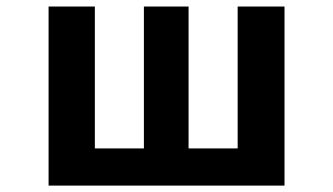

<svg xmlns="http://www.w3.org/2000/svg" viewBox="-20 -580 1040 600"><path d="M131.8 0V-559.6H276.4V-116.2H429.7V-559.6H569.3V-116.2H722.7V-559.6H869.1V0Z"/></svg>

Font: Gen Shin Gothic Monospace Bold
Style: Bold
Weight: 700
Designer: [Source Han Sans]
Ryoko NISHIZUKA  (kana & ideographs); Paul D. Hunt (Latin, Greek & Cyrillic); Wenlong ZHANG  (bopomofo
Version: Version 1.002.20150607